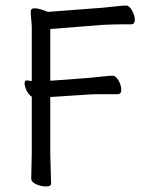

<svg xmlns="http://www.w3.org/2000/svg" viewBox="-20 -505 516 695"><path d="M93 141 95 52V-155Q85 -161 77 -176Q69 -192 69 -203Q69 -214 77 -214H79Q87 -212 95 -212V-410L91 -461Q91 -475 104 -475Q117 -475 134.5 -469Q152 -463 153 -462L351 -477Q374 -479 399.5 -482Q425 -485 436.5 -485Q448 -485 458 -467Q468 -449 468 -433Q468 -417 455 -417H432Q390 -417 352 -415L162 -400V-213H166L302 -223Q325 -225 350.5 -228Q376 -231 387.5 -231Q399 -231 409 -213.5Q419 -196 419 -180Q419 -164 406 -164H343Q317 -164 303 -163L166 -154H162V53L165 159Q165 170 147 170Q129 170 111 162Q93 154 93 141Z"/></svg>

Font: QiushuiShotai Bright
Style: Regular
Weight: 400
Designer: Christian Thalmann (Catharsis Fonts)
Version: Version 1.250;